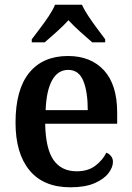

<svg xmlns="http://www.w3.org/2000/svg" viewBox="-20 -786 560 816"><path d="M279 10Q165 10 105.5 -62Q46 -134 46 -265Q46 -405 104 -476.5Q162 -548 269 -548Q366 -548 422 -487Q478 -426 478 -307V-260H172Q174 -154 207.5 -106Q241 -58 306 -58Q354 -58 385 -81.5Q416 -105 432 -137Q443 -133 451.5 -123Q460 -113 460 -98Q460 -75 441 -50Q422 -25 382 -7.5Q342 10 279 10ZM353 -318Q353 -396 334 -442.5Q315 -489 270 -489Q226 -489 201.5 -445Q177 -401 174 -318ZM115 -619Q129 -638 149 -664Q169 -690 187 -717Q205 -744 214 -766H328Q338 -744 356 -717Q374 -690 393.5 -664Q413 -638 427 -619V-606H372Q351 -624 321.5 -650.5Q292 -677 271 -700Q250 -677 221 -651Q192 -625 170 -606H115Z"/></svg>

Font: Noto Serif Sinhala SemiCondensed SemiBold
Style: Regular
Weight: 600
Width: 4
Designer: Jelle Bosma - Monotype Design Team
Foundry: Monotype Imaging Inc.
Version: Version 2.007; ttfautohint (v1.8.4.7-5d5b)